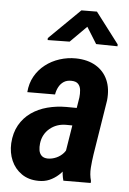

<svg xmlns="http://www.w3.org/2000/svg" viewBox="-54 -791 567 842"><g transform="rotate(5 229.5 -370.0)"><path d="M253.4 -114.3 294.4 -369.1Q296.4 -385.7 294.7 -401.9Q293 -418 283.7 -428.2Q274.4 -438.5 253.9 -439Q233.4 -439.5 219.7 -430.4Q206.1 -421.4 198 -406.2Q189.9 -391.1 187 -373L64.9 -372.6Q67.9 -411.6 85.2 -442.4Q102.5 -473.1 130.4 -494.9Q158.2 -516.6 193.1 -527.8Q228 -539.1 265.1 -538.6Q316.9 -537.6 352.8 -516.1Q388.7 -494.6 405.3 -456.5Q421.9 -418.5 416.5 -366.7L377.9 -125Q373.5 -96.2 371.3 -66.4Q369.1 -36.6 377 -8.8L376.5 0L256.3 0.5Q248.5 -27.3 249.3 -56.6Q250 -85.9 253.4 -114.3ZM305.2 -322.3 292.5 -244.1 247.1 -244.6Q226.1 -244.6 208 -238.3Q189.9 -231.9 175.3 -219.7Q160.6 -207.5 151.6 -190.9Q142.6 -174.3 140.1 -153.3Q138.2 -137.7 140.4 -123.5Q142.6 -109.4 151.9 -100.1Q161.1 -90.8 179.2 -90.3Q198.7 -90.3 217.3 -98.6Q235.8 -106.9 248.8 -121.8Q261.7 -136.7 264.6 -156.7L286.1 -105.5Q278.3 -82 265.6 -61Q252.9 -40 235.1 -23.9Q217.3 -7.8 195.6 1.7Q173.8 11.2 147 10.7Q103.5 10.3 73 -11Q42.5 -32.2 27.3 -66.9Q12.2 -101.6 14.2 -143.1Q17.1 -189.9 36.4 -223.9Q55.7 -257.8 86.9 -279.8Q118.2 -301.8 158 -312.3Q197.8 -322.8 241.2 -322.8ZM338.4 -751 441.4 -615.7V-607.4L347.2 -608.9L302.2 -681.2L230.5 -609.4L133.8 -607.9V-616.7L270 -750.5Z"/></g></svg>

Font: Roboto Condensed SemiBold
Style: Italic
Weight: 600
Italic angle: -12°
Designer: Christian Robertson
Foundry: Google
Version: Version 3.008; 2023